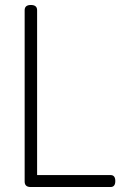

<svg xmlns="http://www.w3.org/2000/svg" viewBox="-20 -751 497 771"><path d="M424 0H103Q79 0 79 -22V-710Q79 -731 104 -731Q129 -731 129 -710V-48H424Q443 -48 443 -24Q443 0 424 0Z"/></svg>

Font: Dosis
Style: Light
Weight: 300
Designer: Edgar Tolentino, Pablo Impallari, Igino Marini
Foundry: Edgar Tolentino, Pablo Impallari, Igino Marini
Version: Version 1.007